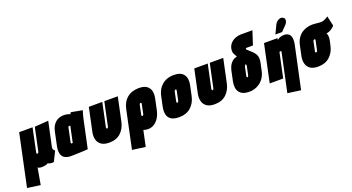

<svg xmlns="http://www.w3.org/2000/svg" viewBox="-58 -1459 4424 2411"><g transform="rotate(-20 2154.0 -254.0)"><path d="M469 -188 538 -511 354 -498 288 -188Q287 -183 284.5 -178.5Q282 -174 278.5 -171.5Q275 -169 270 -169Q266 -169 262.5 -171Q259 -173 258.5 -176.5Q258 -180 259 -186L325 -501H146L-1 192L173 216L212 -6Q214 -2 220 0.5Q226 3 234 5Q242 7 249.5 8Q257 9 263 9Q282 9 299.5 6Q317 3 330.5 -1.5Q344 -6 350 -13Q357 -6 370 -2Q383 2 398.5 2.5Q414 3 427 1L492 -131Q490 -132 482.5 -137.5Q475 -143 470 -155.5Q465 -168 469 -188Z M991 -487 841 -515Q836 -508 832 -500.5Q828 -493 828 -493Q825 -495 813.5 -499Q802 -503 783.5 -506.5Q765 -510 739 -510Q713 -510 687 -502Q661 -494 638 -476Q615 -458 597 -428.5Q579 -399 570 -355L531 -170Q524 -135 525.5 -103.5Q527 -72 540.5 -48Q554 -24 583 -10Q612 4 658 4Q681 4 710.5 3Q740 2 770 1Q800 0 825.5 -1.5Q851 -3 866.5 -4Q882 -5 882 -5L964 -390Q968 -407 974.5 -431.5Q981 -456 991 -487ZM708 -156 749 -350Q750 -353 752 -355Q754 -357 756.5 -358Q759 -359 761.5 -359.5Q764 -360 765 -360Q766 -360 767.5 -359.5Q769 -359 770.5 -358.5Q772 -358 774 -357.5Q776 -357 777 -356L732 -144Q730 -144 728 -143.5Q726 -143 724.5 -143Q723 -143 721.5 -143Q720 -143 718 -143Q715 -143 712 -144.5Q709 -146 708 -149Q707 -152 708 -156Z M1397 -185 1464 -501H1284L1218 -190Q1217 -183 1214.5 -177.5Q1212 -172 1208.5 -169Q1205 -166 1200 -166Q1195 -166 1193 -169.5Q1191 -173 1190.5 -178.5Q1190 -184 1191 -190L1257 -501H1077L1010 -185Q1000 -134 1011 -89.5Q1022 -45 1060 -17.5Q1098 10 1167 10Q1262 10 1320 -43.5Q1378 -97 1397 -185Z M1865 -171 1895 -312Q1915 -404 1876.5 -456Q1838 -508 1748 -508Q1652 -508 1590 -457.5Q1528 -407 1508 -312L1401 193L1576 217L1621 6Q1627 8 1634 10Q1641 12 1649 13.5Q1657 15 1665.5 16Q1674 17 1683 17Q1724 17 1760.5 -4.5Q1797 -26 1824.5 -68Q1852 -110 1865 -171ZM1714 -307 1689 -187Q1688 -180 1685.5 -174.5Q1683 -169 1679.5 -166Q1676 -163 1672 -163Q1670 -163 1667.5 -164Q1665 -165 1663 -167Q1661 -169 1660 -172.5Q1659 -176 1660 -180L1687 -307Q1689 -313 1691 -317Q1693 -321 1696.5 -323Q1700 -325 1704 -325Q1709 -325 1711.5 -323Q1714 -321 1715 -317Q1716 -313 1714 -307Z M2336 -185 2364 -317Q2384 -409 2345.5 -460.5Q2307 -512 2216 -512Q2152 -512 2103 -488.5Q2054 -465 2022 -421.5Q1990 -378 1977 -317L1949 -185Q1937 -126 1947.5 -82Q1958 -38 1995.5 -14Q2033 10 2102 10Q2197 10 2257 -43.5Q2317 -97 2336 -185ZM2183 -311 2158 -191Q2157 -185 2154.5 -180Q2152 -175 2148.5 -172Q2145 -169 2140 -169Q2135 -169 2132.5 -172Q2130 -175 2130 -180Q2130 -185 2131 -191L2156 -311Q2158 -318 2160.5 -323Q2163 -328 2167 -330.5Q2171 -333 2175 -333Q2180 -333 2182 -330.5Q2184 -328 2184.5 -323Q2185 -318 2183 -311Z M2806 -185 2873 -501H2693L2627 -190Q2626 -183 2623.5 -177.5Q2621 -172 2617.5 -169Q2614 -166 2609 -166Q2604 -166 2602 -169.5Q2600 -173 2599.5 -178.5Q2599 -184 2600 -190L2666 -501H2486L2419 -185Q2409 -134 2420 -89.5Q2431 -45 2469 -17.5Q2507 10 2576 10Q2671 10 2729 -43.5Q2787 -97 2806 -185Z M3193 -520H3277L3336 -702H3182Q3148 -702 3111.5 -689Q3075 -676 3046.5 -648Q3018 -620 3008 -575Q3003 -550 3006.5 -528.5Q3010 -507 3026 -483L3040 -460Q3004 -451 2978.5 -430.5Q2953 -410 2938 -381Q2923 -352 2915 -317L2887 -184Q2868 -90 2907 -39.5Q2946 11 3036 11Q3092 11 3140.5 -11.5Q3189 -34 3223.5 -77.5Q3258 -121 3271 -184L3292 -281Q3297 -305 3297.5 -326Q3298 -347 3294 -365.5Q3290 -384 3281 -398Q3268 -419 3253 -434.5Q3238 -450 3222 -464Q3206 -478 3188 -494Q3186 -496 3183.5 -498.5Q3181 -501 3180 -504Q3179 -507 3179 -510Q3180 -514 3182 -516Q3184 -518 3187 -519Q3190 -520 3193 -520ZM3115 -297 3093 -193Q3092 -187 3089.5 -181Q3087 -175 3083.5 -171.5Q3080 -168 3075 -168Q3071 -168 3068.5 -171.5Q3066 -175 3066.5 -181Q3067 -187 3068 -193L3090 -296Q3091 -301 3092.5 -306Q3094 -311 3096.5 -315.5Q3099 -320 3102.5 -323.5Q3106 -327 3112 -330L3114 -326Q3117 -321 3117 -316Q3117 -311 3116.5 -306Q3116 -301 3115 -297Z M3587 -322 3478 191 3653 215 3773 -346Q3781 -385 3780.5 -413Q3780 -441 3772.5 -460Q3765 -479 3752 -490Q3739 -501 3723 -506Q3707 -511 3689 -511Q3664 -511 3645.5 -505.5Q3627 -500 3614.5 -492.5Q3602 -485 3594 -478L3598 -501H3418L3312 0H3492L3562 -329Q3565 -331 3568 -332Q3571 -333 3574 -333.5Q3577 -334 3579 -334Q3582 -334 3583.5 -333Q3585 -332 3586 -330.5Q3587 -329 3587.5 -327Q3588 -325 3587 -322ZM3744 -620Q3758 -634 3766.5 -652.5Q3775 -671 3772.5 -689Q3770 -707 3752 -717Q3732 -729 3710.5 -723.5Q3689 -718 3671 -703Q3653 -688 3645 -670L3589 -553H3678Z M4309 -410 4279 -544Q4259 -528 4233.5 -516.5Q4208 -505 4192 -504Q4171 -503 4150.5 -505Q4130 -507 4109.5 -509.5Q4089 -512 4067 -512Q4034 -512 3997.5 -503Q3961 -494 3928 -472.5Q3895 -451 3869.5 -414Q3844 -377 3832 -321L3803 -185Q3793 -134 3803.5 -89.5Q3814 -45 3851.5 -17.5Q3889 10 3958 10Q4053 10 4112.5 -43.5Q4172 -97 4191 -185L4205 -247Q4211 -279 4209.5 -304Q4208 -329 4197 -345Q4214 -348 4232.5 -355Q4251 -362 4270.5 -375.5Q4290 -389 4309 -410ZM4038 -311 4011 -183Q4010 -179 4007.5 -175Q4005 -171 4001.5 -169Q3998 -167 3993 -167Q3988 -167 3985.5 -169Q3983 -171 3982.5 -175Q3982 -179 3983 -183L4010 -312Q4011 -317 4013.5 -320Q4016 -323 4019 -324.5Q4022 -326 4025 -327Q4028 -328 4031 -328Q4032 -328 4033 -328Q4034 -328 4035 -328Q4036 -328 4037 -327Q4038 -326 4038.5 -324.5Q4039 -323 4039 -321.5Q4039 -320 4039 -318.5Q4039 -317 4039 -315Q4039 -313 4038 -311Z"/></g></svg>

Font: Advent Pro Black
Style: Italic
Weight: 900
Italic angle: -12°
Version: Version 3.000